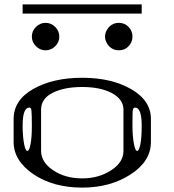

<svg xmlns="http://www.w3.org/2000/svg" viewBox="-20 -854 790 874"><path d="M625 -834V-792H83V-834ZM625 -281.2Q625 -364.3 594.7 -364.3Q585.9 -364.3 584 -350.6Q583 -341.8 583 -281.2Q583 -234.4 589.8 -198.2Q595.7 -167 604.5 -167Q613.3 -167 619.1 -198.2Q625 -228.5 625 -281.2ZM123 -351.6Q122.1 -364.3 113.3 -364.3Q83 -364.3 83 -281.2Q83 -234.4 89.8 -198.2Q95.7 -167 104.5 -167Q113.3 -167 119.1 -198.2Q125 -228.5 125 -281.2Q125 -334 123 -351.6ZM542 -167V-354.5Q542 -402.3 488.3 -430.7Q436.5 -458 354.5 -458Q272.5 -458 219.7 -431.6Q167 -405.3 167 -354.5V-167Q167 -116.2 221.7 -79.1Q276.4 -42 354.5 -42Q429.7 -42 486.3 -79.1Q542 -115.2 542 -167ZM667 -208Q667 -120.1 575.2 -60.5Q482.4 0 354.5 0Q222.7 0 132.8 -60.5Q42 -122.1 42 -208V-312.5Q42 -398.4 131.8 -449.2Q221.7 -500 354.5 -500Q487.3 -500 577.1 -448.2Q667 -396.5 667 -312.5ZM565.4 -643.6Q547.9 -625 520.5 -625Q494.1 -625 476.6 -643.6Q458 -664.1 458 -687.5Q458 -710.9 476.6 -731.4Q494.1 -750 520.5 -750Q547.9 -750 565.4 -731.4Q583 -712.9 583 -687.5Q583 -662.1 565.4 -643.6ZM231.4 -731.4Q250 -712.9 250 -687.5Q250 -662.1 231.4 -643.6Q212.9 -625 187.5 -625Q162.1 -625 143.6 -643.6Q125 -662.1 125 -687.5Q125 -712.9 143.6 -731.4Q162.1 -750 187.5 -750Q212.9 -750 231.4 -731.4Z"/></svg>

Font: okolaksMetalik
Style: bold
Weight: 700
Width: 7
Version: Version 0.6